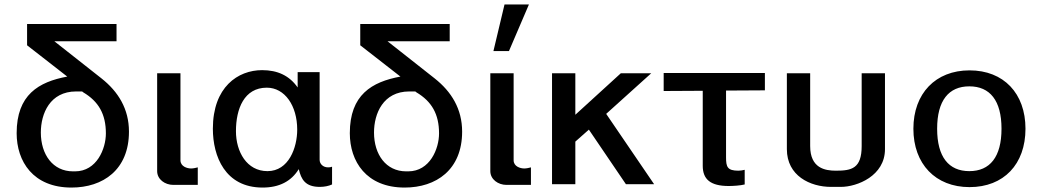

<svg xmlns="http://www.w3.org/2000/svg" viewBox="-20 -830 4695 865"><path d="M355 -414C424 -373 457 -316 457 -229C457 -160 416 -58 318 -58H309C218 -58 164 -134 164 -233C164 -318 205 -418 323 -418H350ZM283 -485C154 -461 55 -403 55 -230C55 -103 129 15 302 15C444 15 561 -65 561 -237C561 -339 513 -417 437 -477L225 -644H505V-722H102V-626Z M688 -59C688 -22 723 3 761 3H871V-76C864 -74 851 -71 841 -71C823 -71 793 -80 793 -108V-500H688Z M1182 -435C1263 -435 1319 -354 1319 -246C1319 -165 1281 -59 1185 -59C1092 -59 1043 -146 1043 -239C1043 -340 1080 -435 1182 -435ZM1326 -68C1337 -22 1355 12 1421 12C1441 12 1461 8 1476 1V-79C1469 -76 1460 -76 1458 -76C1435 -76 1420 -92 1420 -110V-505H1321V-436C1284 -489 1231 -514 1161 -514C1052 -514 939 -438 939 -250C939 -126 994 15 1163 15C1238 15 1292 -13 1326 -68Z M1856 -414C1925 -373 1958 -316 1958 -229C1958 -160 1917 -58 1819 -58H1810C1719 -58 1665 -134 1665 -233C1665 -318 1706 -418 1824 -418H1851ZM1784 -485C1655 -461 1556 -403 1556 -230C1556 -103 1630 15 1803 15C1945 15 2062 -65 2062 -237C2062 -339 2014 -417 1938 -477L1726 -644H2006V-722H1603V-626Z M2189 -59C2189 -22 2224 3 2262 3H2372V-76C2365 -74 2352 -71 2342 -71C2324 -71 2294 -80 2294 -108V-500H2189ZM2363 -810H2253L2203 -600H2273Z M2777 -500 2572 -313V-500H2467V0H2572V-192L2633 -246L2800 0H2927L2711 -317L2914 -500Z M3146 -421V-83C3146 -22 3181 8 3263 8C3282 8 3316 6 3335 1V-65C3326 -63 3317 -61 3307 -61C3257 -61 3251 -78 3251 -121V-422L3426 -423V-501H2970V-420Z M3525 -158C3525 -38 3630 12 3724 12H3768C3842 12 3967 -38 3967 -158V-500H3862V-172C3862 -71 3817 -61 3746 -61C3697 -61 3630 -72 3630 -172V-500H3525Z M4095 -250C4095 -91 4195 13 4348 13C4502 13 4600 -90 4600 -250C4600 -409 4502 -513 4348 -513C4195 -513 4095 -409 4095 -250ZM4202 -250C4202 -377 4254 -441 4347 -441C4440 -441 4492 -377 4492 -250C4492 -123 4440 -59 4347 -59C4254 -59 4202 -123 4202 -250Z"/></svg>

Font: Perun Medium
Style: Regular
Weight: 500
Foundry: Copyright (c) Stefan Peev, Context Ltd, 2016
Version: Version 1.089